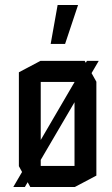

<svg xmlns="http://www.w3.org/2000/svg" viewBox="-20 -753 451 773"><path d="M34 0V-1L330 -508H377V-507L80 0ZM144 -423V-508H321L368 -424V-423ZM102 0 56 -84V-85H280V0ZM56 -85V-462L143 -508H144V-85ZM280 0V-423H368V-46L281 0ZM184 -576 212 -733H294V-732L242 -576Z"/></svg>

Font: Foldit
Style: Regular
Weight: 400
Version: Version 1.003